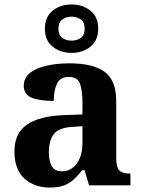

<svg xmlns="http://www.w3.org/2000/svg" viewBox="-20 -834 639 864"><path d="M202 10Q136 10 90.5 -30Q45 -70 45 -153Q45 -234 101 -273Q157 -312 269 -316L351 -319V-374Q351 -424 340.5 -456Q330 -488 289 -488Q251 -488 236.5 -457.5Q222 -427 222 -380Q155 -380 121 -395Q87 -410 87 -447Q87 -484 115 -506Q143 -528 190 -538.5Q237 -549 293 -549Q398 -549 450.5 -511Q503 -473 503 -379V-124Q503 -83 516 -68Q529 -53 563 -53H567V0H381L360 -69H351Q329 -42 309.5 -24.5Q290 -7 265 1.5Q240 10 202 10ZM257 -63Q300 -63 325.5 -98Q351 -133 351 -191V-266L306 -263Q246 -260 223 -231.5Q200 -203 200 -149Q200 -63 257 -63ZM302 -596Q252 -596 217 -624Q182 -652 182 -705Q182 -758 217 -786Q252 -814 302 -814Q352 -814 387 -786Q422 -758 422 -705Q422 -652 387 -624Q352 -596 302 -596ZM302 -651Q326 -651 343.5 -663.5Q361 -676 361 -705Q361 -734 343.5 -746.5Q326 -759 302 -759Q278 -759 260.5 -746.5Q243 -734 243 -705Q243 -676 260.5 -663.5Q278 -651 302 -651Z"/></svg>

Font: Noto Serif Thai
Style: Bold
Weight: 700
Designer: Monotype Design Team
Foundry: Monotype Imaging Inc.
Version: Version 2.002; ttfautohint (v1.8.4.7-5d5b)